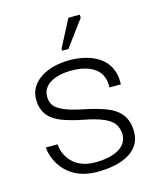

<svg xmlns="http://www.w3.org/2000/svg" viewBox="-93 -636 582 712"><g transform="rotate(-15 198.0 -280.0)"><path d="M194 10C289 10 363 -23 363 -99C363 -156 333 -186 291 -203C270 -211 247 -218 224 -223C177 -233 132 -242 105 -263C92 -273 85 -288 85 -309C85 -354 134 -378 197 -378C249 -378 322 -361 317 -281H361C366 -388 273 -417 200 -417C108 -417 43 -373 43 -310C42 -257 71 -228 113 -212C134 -204 156 -198 179 -193C226 -184 271 -174 298 -151C311 -139 318 -122 319 -101C319 -48 262 -26 195 -26C98 -26 77 -102 77 -127H32C32 -97 61 10 194 10ZM281 -558V-570H237L183 -466V-458H207Z"/></g></svg>

Font: OSH Darker Grotesque
Style: Regular
Weight: 400
Designer: Gabriel Lam
Foundry: TypeRant
Version: Version 1.000;Glyphs 3.1.1 (3148)